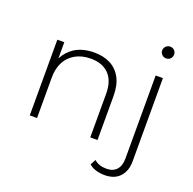

<svg xmlns="http://www.w3.org/2000/svg" viewBox="-156 -888 1251 1244"><g transform="rotate(20 469.5 -266.0)"><path d="M361 -526Q425 -526 472.5 -501.5Q520 -477 546.5 -427.5Q573 -378 573 -305V0H523V-301Q523 -389 478.5 -435Q434 -481 354 -481Q293 -481 248 -456Q203 -431 179.5 -386Q156 -341 156 -278V0H106V-522H154V-410Q179 -460 226 -491Q281 -526 361 -526ZM693 198Q662 198 633 189.5Q604 181 585 163L605 126Q638 155 690 155Q735 155 759.5 128Q784 101 784 50V-522H834V52Q834 118 797.5 158Q761 198 693 198ZM809 -649Q792 -649 780 -661Q768 -673 768 -689Q768 -706 780 -718Q792 -730 809 -730Q827 -730 838.5 -718.5Q850 -707 850 -690Q850 -673 838.5 -661Q827 -649 809 -649Z"/></g></svg>

Font: Montserrat Z Light
Style: Regular
Weight: 300
Designer: Julieta Ulanovsky
Foundry: Julieta Ulanovsky
Version: Version 8.000